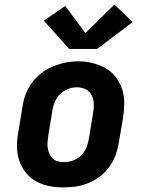

<svg xmlns="http://www.w3.org/2000/svg" viewBox="-20 -808 640 836"><path d="M256 8Q224 8 193 2Q162 -4 136 -19Q110 -34 91.5 -57.5Q73 -81 63.5 -110Q54 -139 54 -170.5Q54 -202 60 -234L78 -344Q82 -372 92 -398.5Q102 -425 119.5 -448.5Q137 -472 160.5 -490Q184 -508 211 -519Q238 -530 265 -535.5Q292 -541 320 -541Q352 -541 382.5 -533.5Q413 -526 439 -511.5Q465 -497 483.5 -473Q502 -449 511.5 -420.5Q521 -392 521 -360Q521 -328 516 -296L497 -186Q493 -159 483 -132Q473 -105 456 -81.5Q439 -58 415.5 -40Q392 -22 365 -11Q338 0 310.5 4Q283 8 256 8ZM258 -102Q278 -102 298 -109Q318 -116 333 -131Q348 -146 356 -165Q364 -184 367 -204L385 -314Q389 -334 388.5 -354.5Q388 -375 379.5 -392.5Q371 -410 353.5 -419Q336 -428 315 -428Q295 -428 276 -420.5Q257 -413 242 -398.5Q227 -384 219 -365Q211 -346 208 -326L190 -216Q188 -203 187 -189Q186 -175 188 -162.5Q190 -150 195.5 -138Q201 -126 210 -117.5Q219 -109 232 -105.5Q245 -102 258 -102ZM281 -595 171 -718 264 -782 352 -664 478 -788 558 -712 403 -595Z"/></svg>

Font: Iosevka Curly Slab XBdEx
Style: Italic
Weight: 800
Width: 7
Italic angle: -9°
Monospace: yes
Designer: Belleve Invis
Foundry: Belleve Invis
Version: Version 11.1.0; ttfautohint (v1.8.3)